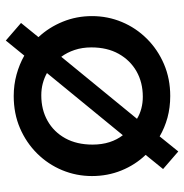

<svg xmlns="http://www.w3.org/2000/svg" viewBox="-7 -570 618 644"><g transform="rotate(90 302.0 -248.0)"><path d="M116 41.5 57 -9.5 104.5 -68Q71.5 -103.5 52.8 -149.5Q34 -195.5 34 -247.5Q34 -300.5 53.8 -347.8Q73.5 -395 109.8 -431.5Q146 -468 195 -489Q244 -510 302 -510Q340.5 -510 374.5 -500.8Q408.5 -491.5 437.5 -474.5L488 -537L547 -486L499.5 -427.5Q533 -392.5 551.8 -346.2Q570.5 -300 570.5 -247.5Q570.5 -195 550.8 -147.5Q531 -100 494.8 -63.5Q458.5 -27 409.8 -6Q361 15 302 15Q264.5 15 230 5.5Q195.5 -4 166.5 -20.5ZM170.5 -144.5 378.5 -398.5Q363 -408 344.2 -413Q325.5 -418 304.5 -418Q256.5 -418 219.2 -396.8Q182 -375.5 160.5 -337Q139 -298.5 139 -245.5Q139 -215 147.5 -189.5Q156 -164 170.5 -144.5ZM300 -77.5Q348 -77.5 385.2 -98.5Q422.5 -119.5 443.8 -158Q465 -196.5 465 -249.5Q465 -280.5 456.8 -306.2Q448.5 -332 433.5 -351L225 -96.5Q241 -87.5 259.8 -82.5Q278.5 -77.5 300 -77.5Z"/></g></svg>

Font: Geologica Cursive
Style: Regular
Weight: 400
Designer: Sindre Bremnes, Frode Helland
Foundry: Monokrom Skriftforlag AS
Version: Version 1.010;gftools[0.9.28]